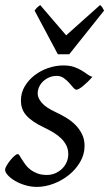

<svg xmlns="http://www.w3.org/2000/svg" viewBox="-22 -714 429 754"><path d="M340.8 -412.1Q331.1 -400.9 321.5 -391.8Q312 -382.8 303.7 -376Q295.4 -369.1 288.8 -365.5Q282.2 -361.8 278.8 -361.8Q272.5 -361.8 265.4 -370.4Q258.3 -378.9 249.3 -388.9Q240.2 -398.9 228.3 -407.5Q216.3 -416 200.2 -416Q186.5 -416 173.3 -410.9Q160.2 -405.8 149.7 -396.7Q139.2 -387.7 132.6 -374.8Q126 -361.8 126 -346.2Q126 -329.1 142.3 -310.1Q158.7 -291 198.2 -272.9Q218.3 -263.7 238.3 -251.5Q258.3 -239.3 274.2 -223.4Q290 -207.5 300 -187.3Q310.1 -167 310.1 -141.1Q310.1 -107.4 292.7 -77.9Q275.4 -48.3 248.3 -26.6Q221.2 -4.9 188 7.6Q154.8 20 123 20Q100.1 20 77.6 13.4Q55.2 6.8 37.6 -3.4Q20 -13.7 9 -25.6Q-2 -37.6 -2 -47.9Q-2 -53.2 3.9 -63.5Q9.8 -73.7 17.8 -83.7Q25.9 -93.8 34.2 -101.3Q42.5 -108.9 47.9 -108.9Q51.3 -108.9 54.9 -102.8Q58.6 -96.7 64.2 -87.6Q69.8 -78.6 77.6 -67.9Q85.4 -57.1 97.2 -48.1Q108.9 -39.1 124.8 -33Q140.6 -26.9 162.1 -26.9Q179.2 -26.9 194.6 -33.4Q210 -40 221.4 -51Q232.9 -62 239.5 -76.9Q246.1 -91.8 246.1 -108.9Q246.1 -127.9 238.3 -143.3Q230.5 -158.7 217.5 -171.1Q204.6 -183.6 187.5 -193.8Q170.4 -204.1 151.9 -212.9Q126 -225.1 108.4 -237.3Q90.8 -249.5 80.1 -262.2Q69.3 -274.9 64.7 -289.1Q60.1 -303.2 60.1 -318.8Q60.1 -349.6 75.2 -375Q90.3 -400.4 114.3 -418.7Q138.2 -437 167.7 -447Q197.3 -457 226.1 -457Q251 -457 268.1 -451.2Q285.2 -445.3 298.1 -437.5Q311 -429.7 320.8 -422.4Q330.6 -415 340.8 -412.1ZM250 -501H205.1L113.8 -672.4Q120.6 -681.6 124.5 -685.1Q128.4 -688.5 135.7 -694.3L237.8 -575.2L371.1 -694.3Q377 -689 379.6 -685.3Q382.3 -681.6 386.7 -672.4Z"/></svg>

Font: Akkhara
Style: Italic
Weight: 400
Italic angle: -7°
Designer: J. Victor Gaultney
Version: Version 1.00 June 13, 2006, initial release